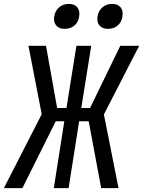

<svg xmlns="http://www.w3.org/2000/svg" viewBox="-58 -965 734 985"><path d="M-38 0 156 -379 88 -730H178L235 -411H283L334 -730H410L359 -411H404L559 -730H656L475 -378L550 0H461L397 -343H348L294 0H218L272 -343H228L57 0ZM496 -817Q467 -817 452.5 -834Q438 -851 442 -880Q447 -910 467.5 -927.5Q488 -945 517 -945Q546 -945 560.5 -927.5Q575 -910 570 -880Q566 -851 545.5 -834Q525 -817 496 -817ZM274 -817Q245 -817 230.5 -834Q216 -851 220 -880Q225 -910 245.5 -927.5Q266 -945 295 -945Q324 -945 338.5 -927.5Q353 -910 348 -880Q344 -851 323.5 -834Q303 -817 274 -817Z"/></svg>

Font: JetBrains Mono NL
Style: Italic
Weight: 400
Italic angle: -9°
Monospace: yes
Designer: Philipp Nurullin, Konstantin Bulenkov
Foundry: JetBrains
Version: Version 2.305; ttfautohint (v1.8.4.7-5d5b)